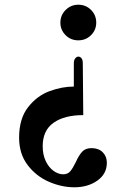

<svg xmlns="http://www.w3.org/2000/svg" viewBox="-20 -561 557 814"><path d="M236 -465Q236 -497 258.5 -519Q281 -541 312 -541Q344 -541 366 -519Q388 -497 388 -465Q388 -434 366 -412Q344 -390 312 -390Q280 -390 258 -412Q236 -434 236 -465ZM61 23Q61 -58 99 -106.5Q137 -155 190 -174.5Q243 -194 293 -194V-293Q293 -306 299 -313.5Q305 -321 312 -321Q320 -321 325.5 -314Q331 -307 331 -293L333 -73Q253 -73 207 -40.5Q161 -8 161 59Q161 94 173.5 121Q186 148 206.5 163Q227 178 248 178Q267 178 278 165Q289 152 301 127Q314 98 328 82.5Q342 67 368 67Q398 67 415.5 84.5Q433 102 433 129Q433 176 393 204.5Q353 233 295 233Q241 233 187 209.5Q133 186 97 138.5Q61 91 61 23Z"/></svg>

Font: Shippori Mincho ExtraBold
Style: Regular
Weight: 800
Designer: FONTDASU
Foundry: FONTDASU / Google Inc. / but / Adobe
Version: Version 3.110; ttfautohint (v1.8.3)